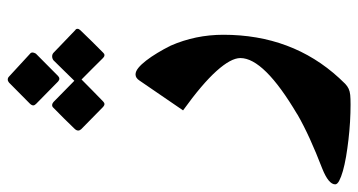

<svg xmlns="http://www.w3.org/2000/svg" viewBox="-311 -467 945 507"><g transform="rotate(-90 161.5 -213.5)"><path d="M323.2 -96.2Q323.2 85 209 209.5Q199.7 219.7 193.6 225.6Q187.5 231.4 180.7 234.6Q173.8 237.8 164.3 238.8Q154.8 239.7 138.7 239.7Q117.2 239.7 93 238.3Q68.8 236.8 45.7 234.1Q22.5 231.4 1.2 227.8Q-20 224.1 -36.4 219.5Q-52.7 214.8 -62.3 209.7Q-71.8 204.6 -71.8 199.2Q-71.8 181.6 -30.3 165Q12.7 148.4 48.1 132.3Q83.5 116.2 113.3 99.1H112.8Q261.7 11.2 261.7 -51.3Q261.7 -76.2 227.5 -114.3Q193.4 -152.3 123.5 -202.6L202.1 -317.4Q209 -328.1 218.3 -328.1Q226.6 -328.1 235.8 -320.6Q245.1 -313 255.1 -300Q265.1 -287.1 275.1 -270.5Q285.2 -253.9 294.4 -235.4Q323.2 -169.9 323.2 -96.2ZM274.9 -605Q276.4 -603 276.4 -600.1Q276.4 -596.7 273.4 -591.3L214.4 -532.7Q210.9 -529.3 207 -529.3Q203.6 -529.3 199.7 -532.7L140.6 -590.8Q136.7 -594.7 136.7 -598.1Q136.7 -602.5 141.6 -607.4L196.8 -662.1Q200.7 -665.5 205.1 -665.5Q209.5 -665.5 212.9 -662.1ZM335.4 -487.3Q338.9 -485.4 338.9 -481.4Q338.9 -477.5 335 -473.6Q320.8 -459 305.7 -443.4Q290.5 -427.7 275.9 -413.6Q272.9 -410.2 269.5 -410.2Q265.6 -410.2 262.2 -413.6Q248 -427.7 233.9 -442.1Q219.7 -456.5 205.1 -470.7Q190.9 -456.5 176 -441.9Q161.1 -427.2 147 -413.6Q143.6 -410.2 140.1 -410.2Q136.7 -410.2 132.8 -413.6L73.7 -471.7Q70.3 -475.6 70.3 -479.5Q70.3 -484.4 75.2 -489.3Q88.4 -502.9 102.3 -517.1Q116.2 -531.2 130.4 -544.9Q133.3 -548.3 137.2 -548.3Q141.6 -548.3 145.5 -544.9L201.7 -489.7Q214.4 -502.4 229 -517.6Q243.7 -532.7 255.9 -544.9Q260.7 -548.3 266.1 -548.3Q271.5 -548.3 275.4 -544.9Z"/></g></svg>

Font: XB Zar
Style: Bold
Weight: 700
Designer: Behnam
Foundry: Irmug
Version: Version 8.005 2009